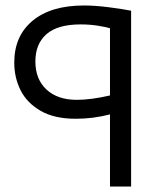

<svg xmlns="http://www.w3.org/2000/svg" viewBox="-20 -680 611 700"><path d="M381 -263Q320 -247 256 -247Q178 -247 128 -276Q78 -305 55 -351Q32 -397 32 -452Q32 -549 99 -604.5Q166 -660 286 -660Q325 -660 373.5 -654Q422 -648 458 -641V0H381ZM381 -332V-577Q369 -581 338.5 -586Q308 -591 274 -591Q190 -591 149.5 -555.5Q109 -520 109 -456Q109 -391 149.5 -353.5Q190 -316 260 -316Q311 -316 381 -332Z"/></svg>

Font: Cairo
Style: Regular
Weight: 400
Designer: Mohamed Gaber, the designers of Titillium
Foundry: Kief Type Foundry
Version: Version 2.009; ttfautohint (v1.5.33-1714) -l 8 -r 50 -G 200 